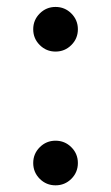

<svg xmlns="http://www.w3.org/2000/svg" viewBox="-20 -541 328 567"><path d="M144 6.3Q116.7 6.3 97.4 -12.9Q78.1 -32.2 78.1 -59.6Q78.1 -86.9 97.4 -106.2Q116.7 -125.5 144 -125.5Q171.4 -125.5 190.7 -106.2Q210 -86.9 210 -59.6Q210 -32.2 190.7 -12.9Q171.4 6.3 144 6.3ZM144 -388.7Q116.7 -388.7 97.4 -408Q78.1 -427.2 78.1 -454.6Q78.1 -481.9 97.4 -501.2Q116.7 -520.5 144 -520.5Q171.4 -520.5 190.7 -501.2Q210 -481.9 210 -454.6Q210 -427.2 190.7 -408Q171.4 -388.7 144 -388.7Z"/></svg>

Font: Inter-Regular
Style: Regular
Weight: 400
Designer: Rasmus Andersson
Foundry: rsms
Version: Version 4.000;git-a52131595